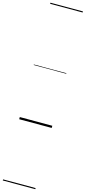

<svg xmlns="http://www.w3.org/2000/svg" viewBox="-232 -1110 763 1711"><g transform="rotate(15 150.0 -255.0)"><path d="M0 555H300V565H0ZM0 -20H300V0H0ZM0 -505H300V-500H0ZM0 -1075H300V-1065H0Z"/></g></svg>

Font: Playwrite AR Guides
Style: Regular
Weight: 400
Designer: Veronika Burian, José Scaglione
Foundry: TypeTogether
Version: Version 1.003